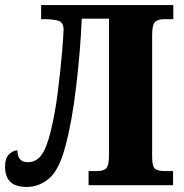

<svg xmlns="http://www.w3.org/2000/svg" viewBox="-21 -734 731 761"><path d="M84 7Q133 7 172.5 -25.5Q212 -58 237 -150Q264 -248 281 -392Q298 -536 303 -660H411V-119Q411 -77 399.5 -66.5Q388 -56 364 -56H330V0H665V-56H629Q606 -56 594 -65Q582 -74 582 -112V-595Q582 -637 594 -647.5Q606 -658 629 -658H666V-714H142V-658H156Q188 -658 209.5 -652Q231 -646 231 -617Q231 -599 225 -527.5Q219 -456 208 -369Q197 -282 181 -218Q164 -146 142.5 -118.5Q121 -91 90 -91Q48 -91 48 -138Q31 -138 15 -122.5Q-1 -107 -1 -73Q-1 7 84 7Z"/></svg>

Font: Noto Serif SemiCondensed Extra
Style: Regular
Weight: 800
Width: 4
Designer: Monotype Design Team
Foundry: Monotype Imaging Inc.
Version: Version 1.002